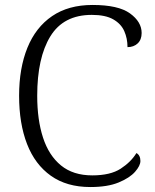

<svg xmlns="http://www.w3.org/2000/svg" viewBox="-20 -744 625 774"><path d="M344 10Q249 10 185 -35.5Q121 -81 89 -163.5Q57 -246 57 -358Q57 -469 90.5 -551.5Q124 -634 190 -679Q256 -724 353 -724Q457 -724 504 -690Q551 -656 551 -611Q551 -584 535 -569Q519 -554 494 -554Q494 -589 481 -618.5Q468 -648 436.5 -666Q405 -684 350 -684Q236 -684 183 -597.5Q130 -511 130 -358Q130 -261 153.5 -189Q177 -117 226 -77Q275 -37 352 -37Q425 -37 466.5 -64Q508 -91 530 -127Q546 -118 546 -95Q546 -76 524.5 -51.5Q503 -27 458.5 -8.5Q414 10 344 10Z"/></svg>

Font: Noto Serif Gurmukhi Light
Style: Regular
Weight: 300
Designer: Vaibhav Singh and the Monotype Design Team
Foundry: Monotype Imaging Inc.
Version: Version 2.004; ttfautohint (v1.8.4.7-5d5b)